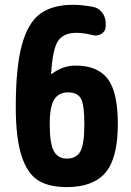

<svg xmlns="http://www.w3.org/2000/svg" viewBox="-20 -760 540 790"><path d="M254.9 -107.4Q293.9 -107.4 310.5 -136.7Q327.1 -166 327.1 -250Q327.1 -329.1 313 -354.5Q298.8 -379.9 259.8 -379.9Q221.7 -379.9 203.1 -350.6Q184.6 -321.3 184.6 -250Q184.6 -168.9 201.7 -138.2Q218.8 -107.4 254.9 -107.4ZM290 -490.2Q381.8 -490.2 423.3 -435.5Q464.8 -380.9 464.8 -250Q464.8 -109.4 414.1 -49.8Q363.3 9.8 254.9 9.8Q179.7 9.8 135.7 -18.6Q91.8 -46.9 68.4 -119.6Q44.9 -192.4 44.9 -320.3Q44.9 -482.4 69.8 -574.2Q94.7 -666 145 -703.1Q195.3 -740.2 280.3 -740.2Q314.5 -740.2 359.4 -732.4Q384.8 -728.5 399.9 -709Q415 -689.5 415 -663.1V-652.3Q415 -632.8 398.4 -621.6Q381.8 -610.4 362.3 -615.2Q324.2 -625 294.9 -625Q241.2 -625 218.8 -591.3Q196.3 -557.6 190.4 -457Q190.4 -455.1 191.4 -455.1Q192.4 -455.1 193.4 -456.1Q238.3 -490.2 290 -490.2Z"/></svg>

Font: Rounded Mgen+ 1m bold
Style: Bold
Weight: 700
Designer: [Source Han Sans]
Ryoko NISHIZUKA  (kana & ideographs); Paul D. Hunt (Latin, Greek & Cyrillic); Wenlong ZHANG  (bopomofo
Version: Version 1.059.20150602